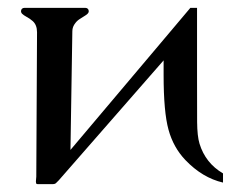

<svg xmlns="http://www.w3.org/2000/svg" viewBox="-20 -462 618 491"><path d="M398.4 -360.8 466.8 -441.9H483.9V-270Q483.9 -186.5 484.1 -150.1Q484.4 -113.8 490.2 -94.7Q505.4 -44.9 550.3 -18.6V4.9Q497.6 -7.3 454.1 -52.7Q423.3 -85 410.9 -130.4Q398.4 -175.8 398.4 -270V-307.6L130.4 -1Q125.5 4.4 122.6 6.8Q119.6 8.8 116.2 8.8H76.2Q72.8 8.8 72.3 6.3Q71.8 4.9 71.8 2Q71.8 -2.4 72.8 -10.3L74.7 -379.4Q74.7 -398.4 63.5 -408.2Q56.2 -414.6 48.3 -418.7Q40.5 -422.9 36.1 -427.2Q33.7 -430.2 33.7 -433.1Q33.7 -437 36.1 -439.5Q38.6 -441.9 42.5 -441.9H198.2Q202.1 -441.9 204.6 -439.5Q207 -437 207 -433.1Q207 -427.7 198.2 -422.4Q192.4 -418.5 185.1 -414.1Q177.7 -409.7 172.9 -403.3Q165 -393.6 165 -382.3L160.2 -78.6Z"/></svg>

Font: Caudex
Style: Regular
Weight: 400
Version: Version 1.04